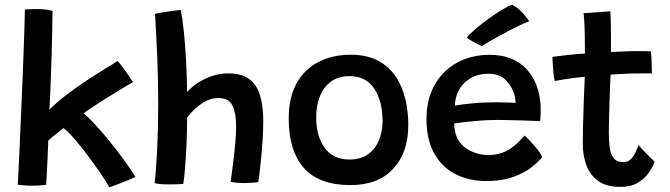

<svg xmlns="http://www.w3.org/2000/svg" viewBox="-20 -764 2814 807"><path d="M439.5 23Q427.5 1 403 -35Q378.5 -71 349 -110.2Q319.5 -149.5 292.2 -181Q265 -212.5 247 -225.5Q238.5 -219 224.5 -208Q210.5 -197 198.5 -187Q186.5 -177 183 -173Q182 -144 180.2 -105.8Q178.5 -67.5 176.8 -34.2Q175 -1 174 13Q146 16.5 118 16.5Q100 16.5 83.5 15.2Q67 14 54.5 12.5Q55.5 0.5 57.5 -40Q59.5 -80.5 62.2 -140.2Q65 -200 68 -269.8Q71 -339.5 74 -410.8Q77 -482 79.2 -545.5Q81.5 -609 83 -656Q84.5 -703 84.5 -724Q96.5 -724.5 109.5 -725.2Q122.5 -726 136 -726Q153.5 -726 170 -724.2Q186.5 -722.5 200.5 -718.5Q200.5 -680.5 199.5 -632.8Q198.5 -585 197 -534.5Q195.5 -484 193.8 -437.8Q192 -391.5 190.5 -356Q189 -320.5 187.5 -303Q215.5 -331.5 254 -361.2Q292.5 -391 334 -418.8Q375.5 -446.5 412.5 -469.2Q449.5 -492 474.5 -507.5Q483 -498 495.8 -481.2Q508.5 -464.5 520.5 -447Q532.5 -429.5 539 -419Q520.5 -408.5 492 -391.2Q463.5 -374 432.2 -354.5Q401 -335 373.8 -317.2Q346.5 -299.5 331.5 -287.5Q345.5 -277 372 -249Q398.5 -221 430.2 -182.8Q462 -144.5 493.2 -102.5Q524.5 -60.5 549 -21Q541.5 -16.5 519.2 -7.2Q497 2 473.5 11Q450 20 439.5 23Z M750.5 8.5Q740.5 10 724.5 10.5Q708.5 11 691.5 11Q672.5 11 655.2 9.8Q638 8.5 630 5.5Q636 -44.5 640.5 -134.8Q645 -225 645 -329Q645 -427.5 640.8 -527.8Q636.5 -628 631.5 -705.5Q636.5 -707.5 658.5 -711.2Q680.5 -715 704.8 -718.2Q729 -721.5 740 -721.5Q747.5 -684 753 -629.2Q758.5 -574.5 762 -509.8Q765.5 -445 766.5 -377Q792 -408 840 -431.8Q888 -455.5 939.5 -455.5Q996 -455.5 1028 -431.2Q1060 -407 1073.2 -362Q1086.5 -317 1086.5 -255.5Q1086.5 -216.5 1083.5 -171.2Q1080.5 -126 1075.8 -81Q1071 -36 1065.5 1.5Q1039 5.5 1008 5.5Q976 5.5 949.5 0.5Q954 -31 959.2 -73.5Q964.5 -116 968.5 -158.8Q972.5 -201.5 972.5 -233.5Q972.5 -287.5 957.2 -319.8Q942 -352 898.5 -352Q866 -352 838 -335Q810 -318 791 -298.2Q772 -278.5 766.5 -269.5Q766.5 -215 764 -160Q761.5 -105 758 -60.2Q754.5 -15.5 750.5 8.5Z M1453 14Q1321 14 1257.2 -58Q1193.5 -130 1193.5 -266Q1193.5 -353.5 1226.2 -413Q1259 -472.5 1318 -503.2Q1377 -534 1455.5 -534Q1537 -534 1590.2 -496.2Q1643.5 -458.5 1669.8 -391.5Q1696 -324.5 1696 -236.5Q1696 -122.5 1632.2 -54.2Q1568.5 14 1453 14ZM1448.5 -93.5Q1497 -93.5 1527.8 -116.2Q1558.5 -139 1573.2 -175.8Q1588 -212.5 1588 -255Q1588 -337.5 1553.5 -390.8Q1519 -444 1449.5 -444Q1402 -444 1370.8 -420.8Q1339.5 -397.5 1324.2 -358.2Q1309 -319 1309 -270Q1309 -192 1344.5 -142.8Q1380 -93.5 1448.5 -93.5Z M2259 -104Q2244 -84 2213.2 -60.2Q2182.5 -36.5 2135.8 -19.8Q2089 -3 2025.5 -3Q1950 -3 1893 -32.8Q1836 -62.5 1804.2 -120.8Q1772.5 -179 1772.5 -263.5Q1772.5 -345.5 1806.2 -406Q1840 -466.5 1900 -500Q1960 -533.5 2038 -533.5Q2136 -533.5 2191.5 -475.2Q2247 -417 2252.5 -317.5Q2253.5 -285 2250.5 -255Q2243.5 -255.5 2221.8 -256.2Q2200 -257 2171.8 -257.8Q2143.5 -258.5 2116.5 -259.2Q2089.5 -260 2072 -260Q2023.5 -260 1974.5 -255.2Q1925.5 -250.5 1889 -245Q1889.5 -222.5 1895.5 -200.5Q1907.5 -159 1946.5 -135.8Q1985.5 -112.5 2033 -112.5Q2076 -112.5 2106 -128.2Q2136 -144 2155.2 -163.5Q2174.5 -183 2185.5 -194Q2189.5 -190.5 2204.8 -175Q2220 -159.5 2236 -139.8Q2252 -120 2259 -104ZM1892 -320.5Q1923.5 -325.5 1966.8 -329.8Q2010 -334 2066.5 -334Q2095.5 -334 2116.8 -333Q2138 -332 2147 -331.5Q2147 -346 2143 -362.5Q2135 -395.5 2108.5 -424.8Q2082 -454 2032.5 -454Q1972.5 -454 1933.2 -416.8Q1894 -379.5 1892 -320.5ZM2132.5 -744Q2159 -730.5 2178.5 -707.8Q2198 -685 2204.5 -675Q2185.5 -668 2156 -653.5Q2126.5 -639 2095.2 -622Q2064 -605 2039.2 -590.8Q2014.5 -576.5 2005.5 -570.5Q2000.5 -572 1987 -578.8Q1973.5 -585.5 1960.2 -593.5Q1947 -601.5 1942 -606.5Q1954.5 -622 1980 -643.5Q2005.5 -665 2035 -686.2Q2064.5 -707.5 2091 -723.5Q2117.5 -739.5 2132.5 -744Z M2732 -84Q2723.5 -61.5 2706.2 -37Q2689 -12.5 2660 4.5Q2631 21.5 2587 21.5Q2529 21.5 2494.5 -3.2Q2460 -28 2444.8 -69Q2429.5 -110 2429.5 -158Q2429.5 -190.5 2430.5 -232.5Q2431.5 -274.5 2433 -317Q2434.5 -359.5 2435.8 -393Q2437 -426.5 2438 -441.5Q2392.5 -437 2357.2 -431.5Q2322 -426 2311 -423.5Q2307.5 -443 2305.5 -464.8Q2303.5 -486.5 2302.8 -503.2Q2302 -520 2302 -525Q2330 -528.5 2366 -532.8Q2402 -537 2438.5 -539Q2438.5 -556.5 2438.2 -584Q2438 -611.5 2437.5 -635.5Q2437 -655.5 2435.8 -675.5Q2434.5 -695.5 2433 -708.5L2545.5 -716.5Q2546 -709 2547 -682.8Q2548 -656.5 2548 -620Q2548 -604.5 2548 -583.5Q2548 -562.5 2548 -545.5Q2563.5 -546 2585.5 -547Q2607.5 -548 2621 -548.5Q2655 -549.5 2682.2 -549Q2709.5 -548.5 2715.5 -548.5Q2718 -531 2719 -503Q2720 -475 2720 -455.5Q2714.5 -455.5 2686 -455.5Q2657.5 -455.5 2629.5 -455Q2610 -454 2586 -452.8Q2562 -451.5 2546.5 -450.5Q2545.5 -435 2544.2 -403.5Q2543 -372 2541.8 -334.2Q2540.5 -296.5 2539.8 -261.5Q2539 -226.5 2539 -204.5Q2539 -172.5 2542.5 -144.8Q2546 -117 2559.2 -99.8Q2572.5 -82.5 2601 -82.5Q2620 -82.5 2632.2 -95.5Q2644.5 -108.5 2652 -125.5Q2659.5 -142.5 2663.5 -154.5Q2670 -146 2684.8 -130.8Q2699.5 -115.5 2713.5 -101.8Q2727.5 -88 2732 -84Z"/></svg>

Font: Grandstander Medium
Style: Regular
Weight: 500
Designer: Tyler Finck
Foundry: Etcetera Type Co
Version: Version 1.200; ttfautohint (v1.8.3)